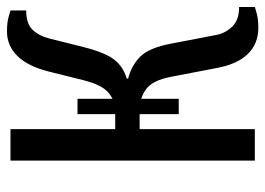

<svg xmlns="http://www.w3.org/2000/svg" viewBox="-125 -625 760 550"><g transform="rotate(-90 255.0 -350.0)"><path d="M450 10Q405 10 375.5 -20Q346 -50 335 -110L310 -240Q300 -293 274.5 -311.5Q249 -330 215 -330H160V0H70V-700H160V-400H215Q241 -400 264 -419Q287 -438 300 -490L325 -590Q340 -650 369.5 -680Q399 -710 440 -710Q466 -710 483 -705Q500 -700 500 -700V-655Q463 -655 445.5 -637.5Q428 -620 420 -590L395 -490Q379 -428 359 -402.5Q339 -377 305 -367V-363Q343 -353 368 -328Q393 -303 405 -240L430 -110Q435 -84 454 -64.5Q473 -45 510 -45V0Q510 0 493 5Q476 10 450 10ZM203 -218V-508H247V-218Z"/></g></svg>

Font: Cuprum
Style: Regular
Weight: 400
Designer: Jovanny Lemonad
Foundry: Jovanny Lemonad
Version: Version 3.000